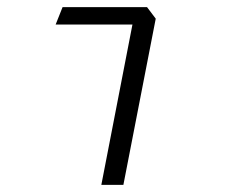

<svg xmlns="http://www.w3.org/2000/svg" viewBox="-20 -520 660 540"><path d="M265 0H327L418 -467.5L393.5 -500H156L136.5 -451H352.5Z"/></svg>

Font: Monaspace Krypton ExtraLight
Style: Italic
Weight: 200
Italic angle: -11°
Designer: Riley Cran & the Lettermatic Team
Foundry: Lettermatic
Version: Version 1.101 (Monaspace Krypton)